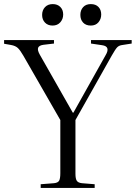

<svg xmlns="http://www.w3.org/2000/svg" viewBox="-24 -919 664 939"><path d="M175 0V-18L240 -23Q259 -25 265 -35Q271 -45 271 -72V-332L90 -647Q75 -673 63.5 -684Q52 -695 30 -699L-4 -705V-723H240V-706L189 -700Q167 -697 162.5 -685.5Q158 -674 171 -651L332 -368H335L493 -650Q505 -670 501 -682.5Q497 -695 475 -698L421 -706V-723H620V-706L575 -699Q558 -697 549 -687.5Q540 -678 523 -648L345 -332V-69Q345 -45 351.5 -35Q358 -25 377 -23L439 -18V0ZM420 -794Q396 -794 382.5 -808.5Q369 -823 369 -846Q369 -869 382.5 -884Q396 -899 420 -899Q444 -899 457.5 -885Q471 -871 471 -848Q471 -826 457.5 -810Q444 -794 420 -794ZM233 -794Q210 -794 196 -808.5Q182 -823 182 -846Q182 -869 196 -884Q210 -899 234 -899Q257 -899 271 -885Q285 -871 285 -848Q285 -826 271 -810Q257 -794 233 -794Z"/></svg>

Font: Literata 60pt Light
Style: Regular
Weight: 300
Designer: Latin by Veronika Burian and Jose Scaglione. Greek by Irene Vlachou. Cyrillic by Vera Evstafieva.
Foundry: TypeTogether
Version: Version 3.103;gftools[0.9.29]